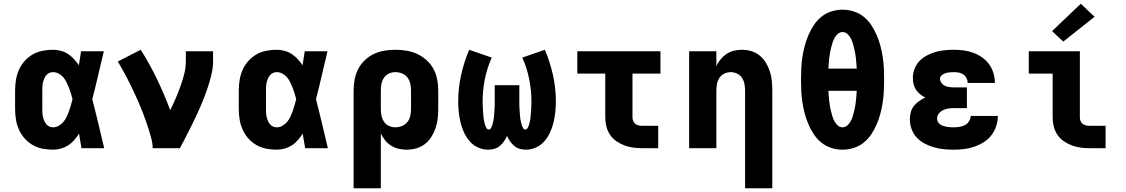

<svg xmlns="http://www.w3.org/2000/svg" viewBox="-20 -795 6040 1030"><path d="M264 8Q236 8 208 2.5Q180 -3 155.5 -17Q131 -31 112 -52.5Q93 -74 81.5 -100Q70 -126 65.5 -154Q61 -182 61 -210V-310Q61 -338 65.5 -366Q70 -394 81.5 -420Q93 -446 112 -467.5Q131 -489 155.5 -503Q180 -517 208 -522.5Q236 -528 264 -528Q285 -528 306 -522.5Q327 -517 344.5 -505.5Q362 -494 376.5 -478.5Q391 -463 403 -445Q406 -464 409 -482.5Q412 -501 415 -520H537Q521 -456 506.5 -391.5Q492 -327 475 -263Q492 -198 507.5 -132Q523 -66 539 0H417Q414 -19 410.5 -39Q407 -59 404 -78Q392 -60 378 -43.5Q364 -27 346 -15.5Q328 -4 307 2Q286 8 264 8ZM264 -112Q281 -112 295.5 -120.5Q310 -129 320.5 -141.5Q331 -154 338 -169Q345 -184 350.5 -199.5Q356 -215 360.5 -231Q365 -247 369 -263Q365 -278 360.5 -293.5Q356 -309 350 -324Q344 -339 337 -353.5Q330 -368 319.5 -380.5Q309 -393 294.5 -400.5Q280 -408 264 -408Q254 -408 244 -403.5Q234 -399 227.5 -390.5Q221 -382 217 -372.5Q213 -363 210.5 -352.5Q208 -342 207.5 -331.5Q207 -321 207 -310V-210Q207 -199 207.5 -188.5Q208 -178 210.5 -167.5Q213 -157 217 -147.5Q221 -138 227.5 -129.5Q234 -121 244 -116.5Q254 -112 264 -112Z M799 0Q799 -25 792.5 -49.5Q786 -74 778.5 -98.5Q771 -123 762.5 -146.5Q754 -170 745 -193.5Q736 -217 726 -240Q716 -263 705.5 -286Q695 -309 684 -331.5Q673 -354 661.5 -376.5Q650 -399 637.5 -421Q625 -443 612 -465L735 -528Q783 -452 822.5 -370Q862 -288 893 -204Q909 -235 922.5 -267Q936 -299 948 -332Q960 -365 968.5 -399Q977 -433 977 -468V-520H1123V-468Q1123 -436 1116.5 -405.5Q1110 -375 1100.5 -344.5Q1091 -314 1080 -284.5Q1069 -255 1056.5 -226Q1044 -197 1030.5 -168.5Q1017 -140 1003 -112Q989 -84 974.5 -56Q960 -28 945 0Z M1464 8Q1436 8 1408 2.5Q1380 -3 1355.5 -17Q1331 -31 1312 -52.5Q1293 -74 1281.5 -100Q1270 -126 1265.5 -154Q1261 -182 1261 -210V-310Q1261 -338 1265.5 -366Q1270 -394 1281.5 -420Q1293 -446 1312 -467.5Q1331 -489 1355.5 -503Q1380 -517 1408 -522.5Q1436 -528 1464 -528Q1485 -528 1506 -522.5Q1527 -517 1544.5 -505.5Q1562 -494 1576.5 -478.5Q1591 -463 1603 -445Q1606 -464 1609 -482.5Q1612 -501 1615 -520H1737Q1721 -456 1706.5 -391.5Q1692 -327 1675 -263Q1692 -198 1707.5 -132Q1723 -66 1739 0H1617Q1614 -19 1610.5 -39Q1607 -59 1604 -78Q1592 -60 1578 -43.5Q1564 -27 1546 -15.5Q1528 -4 1507 2Q1486 8 1464 8ZM1464 -112Q1481 -112 1495.5 -120.5Q1510 -129 1520.5 -141.5Q1531 -154 1538 -169Q1545 -184 1550.5 -199.5Q1556 -215 1560.5 -231Q1565 -247 1569 -263Q1565 -278 1560.5 -293.5Q1556 -309 1550 -324Q1544 -339 1537 -353.5Q1530 -368 1519.5 -380.5Q1509 -393 1494.5 -400.5Q1480 -408 1464 -408Q1454 -408 1444 -403.5Q1434 -399 1427.5 -390.5Q1421 -382 1417 -372.5Q1413 -363 1410.5 -352.5Q1408 -342 1407.5 -331.5Q1407 -321 1407 -310V-210Q1407 -199 1407.5 -188.5Q1408 -178 1410.5 -167.5Q1413 -157 1417 -147.5Q1421 -138 1427.5 -129.5Q1434 -121 1444 -116.5Q1454 -112 1464 -112Z M1877 215V-310Q1877 -340 1882.5 -369Q1888 -398 1901.5 -424.5Q1915 -451 1937 -472Q1959 -493 1985.5 -505.5Q2012 -518 2041.5 -523Q2071 -528 2101 -528Q2131 -528 2161 -523Q2191 -518 2218 -505.5Q2245 -493 2268 -472.5Q2291 -452 2305 -426Q2319 -400 2325 -370Q2331 -340 2331 -310V-210Q2331 -184 2328 -158Q2325 -132 2316.5 -107.5Q2308 -83 2294 -60.5Q2280 -38 2259 -22Q2238 -6 2212.5 1Q2187 8 2161 8Q2140 8 2118.5 3Q2097 -2 2078.5 -13.5Q2060 -25 2046 -42.5Q2032 -60 2023 -79V215ZM2101 -112Q2119 -112 2136.5 -119Q2154 -126 2165.5 -140.5Q2177 -155 2181 -173.5Q2185 -192 2185 -210V-310Q2185 -328 2181 -346.5Q2177 -365 2165.5 -379.5Q2154 -394 2137 -401Q2120 -408 2101 -408Q2083 -408 2066.5 -400.5Q2050 -393 2040 -378Q2030 -363 2026.5 -345.5Q2023 -328 2023 -310V-210Q2023 -192 2026.5 -174.5Q2030 -157 2040 -142Q2050 -127 2066.5 -119.5Q2083 -112 2101 -112Z M2599 8Q2570 8 2544 -4Q2518 -16 2499.5 -37.5Q2481 -59 2469 -85Q2457 -111 2450.5 -138.5Q2444 -166 2441 -194Q2438 -222 2438 -250Q2438 -322 2453.5 -392Q2469 -462 2497 -528L2618 -486Q2593 -430 2581 -370Q2569 -310 2569 -249Q2569 -242 2569.5 -235.5Q2570 -229 2570 -222.5Q2570 -216 2570.5 -209.5Q2571 -203 2571.5 -196Q2572 -189 2572.5 -182.5Q2573 -176 2573.5 -169.5Q2574 -163 2575 -156.5Q2576 -150 2577.5 -143.5Q2579 -137 2580.5 -130.5Q2582 -124 2584.5 -118Q2587 -112 2591 -106Q2595 -100 2602 -100Q2609 -100 2613 -106.5Q2617 -113 2619.5 -119.5Q2622 -126 2623.5 -133Q2625 -140 2626.5 -147Q2628 -154 2629 -161Q2630 -168 2630.5 -175Q2631 -182 2631.5 -189Q2632 -196 2632.5 -203Q2633 -210 2633.5 -217.5Q2634 -225 2634 -232Q2634 -239 2634 -246Q2634 -253 2634 -260V-338H2766V-260Q2766 -253 2766 -246Q2766 -239 2766 -232Q2766 -225 2766.5 -217.5Q2767 -210 2767.5 -203Q2768 -196 2768.5 -189Q2769 -182 2769.5 -175Q2770 -168 2771 -161Q2772 -154 2773.5 -147Q2775 -140 2776.5 -133Q2778 -126 2780.5 -119.5Q2783 -113 2787 -106.5Q2791 -100 2798 -100Q2805 -100 2809 -106Q2813 -112 2815.5 -118Q2818 -124 2819.5 -130.5Q2821 -137 2822.5 -143.5Q2824 -150 2825 -156.5Q2826 -163 2826.5 -169.5Q2827 -176 2827.5 -182.5Q2828 -189 2828.5 -196Q2829 -203 2829.5 -209.5Q2830 -216 2830 -222.5Q2830 -229 2830.5 -235.5Q2831 -242 2831 -249Q2831 -310 2819 -370Q2807 -430 2782 -486L2903 -528Q2931 -462 2946.5 -392Q2962 -322 2962 -250Q2962 -222 2959 -194Q2956 -166 2949.5 -138.5Q2943 -111 2931 -85Q2919 -59 2900.5 -37.5Q2882 -16 2856 -4Q2830 8 2801 8Q2785 8 2768.5 3.5Q2752 -1 2739 -12Q2726 -23 2716.5 -36.5Q2707 -50 2700 -66Q2693 -50 2683.5 -36.5Q2674 -23 2661 -12Q2648 -1 2631.5 3.5Q2615 8 2599 8Z M3427 0Q3403 0 3378.5 -3Q3354 -6 3331 -14.5Q3308 -23 3287.5 -37Q3267 -51 3253 -71.5Q3239 -92 3233 -116Q3227 -140 3227 -165V-400H3077V-520H3523V-400H3373V-165Q3373 -155 3377 -145.5Q3381 -136 3389 -130Q3397 -124 3407 -122Q3417 -120 3427 -120H3511V0Z M3977 215V-310Q3977 -328 3973.5 -345.5Q3970 -363 3960.5 -377.5Q3951 -392 3934.5 -400Q3918 -408 3900 -408Q3882 -408 3865.5 -400Q3849 -392 3839.5 -377.5Q3830 -363 3826.5 -345.5Q3823 -328 3823 -310V0H3677V-520H3823V-441Q3832 -460 3846 -477Q3860 -494 3878 -506Q3896 -518 3917.5 -523Q3939 -528 3960 -528Q3986 -528 4011 -520.5Q4036 -513 4056 -496.5Q4076 -480 4089 -458Q4102 -436 4110 -411.5Q4118 -387 4120.5 -361.5Q4123 -336 4123 -310V215Z M4500 8Q4469 8 4439.5 -1.5Q4410 -11 4386.5 -30Q4363 -49 4346 -74.5Q4329 -100 4317 -128Q4305 -156 4297 -186Q4289 -216 4284.5 -246Q4280 -276 4278.5 -306.5Q4277 -337 4277 -368Q4277 -398 4278.5 -428.5Q4280 -459 4284.5 -489Q4289 -519 4297 -549Q4305 -579 4317 -607Q4329 -635 4346 -660.5Q4363 -686 4386.5 -705Q4410 -724 4439.5 -733.5Q4469 -743 4500 -743Q4531 -743 4560.5 -733.5Q4590 -724 4613.5 -705Q4637 -686 4654 -660.5Q4671 -635 4683 -607Q4695 -579 4703 -549Q4711 -519 4715.5 -489Q4720 -459 4721.5 -428.5Q4723 -398 4723 -368Q4723 -337 4721.5 -306.5Q4720 -276 4715.5 -246Q4711 -216 4703 -186Q4695 -156 4683 -128Q4671 -100 4654 -74.5Q4637 -49 4613.5 -30Q4590 -11 4560.5 -1.5Q4531 8 4500 8ZM4424 -427H4576Q4575 -441 4574 -455Q4573 -469 4571.5 -483Q4570 -497 4567.5 -511Q4565 -525 4561.5 -538.5Q4558 -552 4554 -565.5Q4550 -579 4543 -591.5Q4536 -604 4525 -613.5Q4514 -623 4500 -623Q4486 -623 4475 -613.5Q4464 -604 4457 -591.5Q4450 -579 4446 -565.5Q4442 -552 4438.5 -538.5Q4435 -525 4432.5 -511Q4430 -497 4428.5 -483Q4427 -469 4426 -455Q4425 -441 4424 -427ZM4500 -112Q4514 -112 4525 -121.5Q4536 -131 4543 -143.5Q4550 -156 4554 -169.5Q4558 -183 4561.5 -196.5Q4565 -210 4567.5 -224Q4570 -238 4571.5 -252Q4573 -266 4574 -280Q4575 -294 4576 -308H4424Q4425 -294 4426 -280Q4427 -266 4428.5 -252Q4430 -238 4432.5 -224Q4435 -210 4438.5 -196.5Q4442 -183 4446 -169.5Q4450 -156 4457 -143.5Q4464 -131 4475 -121.5Q4486 -112 4500 -112Z M5098 8Q5071 8 5044 5.5Q5017 3 4991 -4.5Q4965 -12 4941 -24.5Q4917 -37 4898.5 -56.5Q4880 -76 4870.5 -102Q4861 -128 4861 -155Q4861 -174 4866 -193Q4871 -212 4883 -227Q4895 -242 4911 -253Q4927 -264 4944 -272Q4929 -279 4916 -289.5Q4903 -300 4894 -313.5Q4885 -327 4881 -343Q4877 -359 4877 -376Q4877 -401 4886 -425Q4895 -449 4912 -467Q4929 -485 4951.5 -497Q4974 -509 4998 -516Q5022 -523 5047 -525.5Q5072 -528 5097 -528Q5124 -528 5150 -524.5Q5176 -521 5201 -512Q5226 -503 5248 -487.5Q5270 -472 5285.5 -451Q5301 -430 5309 -404Q5317 -378 5317 -352Q5317 -351 5317 -350.5Q5317 -350 5317 -350H5171Q5171 -350 5171 -350Q5171 -350 5171 -350Q5171 -364 5165 -376Q5159 -388 5148 -395.5Q5137 -403 5124 -405.5Q5111 -408 5097 -408Q5086 -408 5074.5 -407Q5063 -406 5052 -402.5Q5041 -399 5032 -391.5Q5023 -384 5023 -372Q5023 -360 5031 -349.5Q5039 -339 5050.5 -334Q5062 -329 5074.5 -327.5Q5087 -326 5100 -326H5167V-215H5100Q5085 -215 5069.5 -213Q5054 -211 5040 -204.5Q5026 -198 5016.5 -186Q5007 -174 5007 -158Q5007 -149 5012 -140.5Q5017 -132 5024.5 -127Q5032 -122 5041.5 -119Q5051 -116 5060 -114.5Q5069 -113 5078.5 -112.5Q5088 -112 5098 -112Q5113 -112 5128 -114.5Q5143 -117 5156.5 -124Q5170 -131 5178.5 -144.5Q5187 -158 5187 -173H5333Q5333 -145 5324 -118Q5315 -91 5298 -69Q5281 -47 5257 -32Q5233 -17 5207 -8Q5181 1 5153 4.5Q5125 8 5098 8Z M5827 0Q5803 0 5778.5 -3Q5754 -6 5731 -14.5Q5708 -23 5687.5 -37Q5667 -51 5653 -71.5Q5639 -92 5633 -116Q5627 -140 5627 -165V-400H5499V-520H5773V-165Q5773 -155 5777 -145.5Q5781 -136 5789 -130Q5797 -124 5807 -122Q5817 -120 5827 -120H5911V0ZM5684 -572 5624 -628 5778 -775 5852 -705Z"/></svg>

Font: Iosevka SS04 Heavy Extended
Style: Regular
Weight: 900
Width: 7
Monospace: yes
Designer: Belleve Invis
Foundry: Belleve Invis
Version: Version 19.0.0; ttfautohint (v1.8.4)